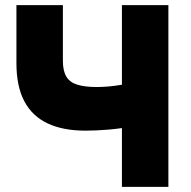

<svg xmlns="http://www.w3.org/2000/svg" viewBox="-20 -728 743 748"><path d="M455 0V-229Q427 -225 402 -223Q377 -221 355 -220Q333 -219 313 -219Q225 -219 165 -247.5Q105 -276 74.5 -334Q44 -392 44 -482V-708H225V-491Q225 -452 238.5 -429.5Q252 -407 281.5 -398Q311 -389 357 -389Q378 -389 402 -391Q426 -393 455 -398V-708H636V0Z"/></svg>

Font: Onest Black
Style: Regular
Weight: 900
Designer: Dmitri Voloshin, Andrey Kudryavtsev
Foundry: Dmitri Voloshin, Andrey Kudryavtsev
Version: Version 1.000;gftools[0.9.33]